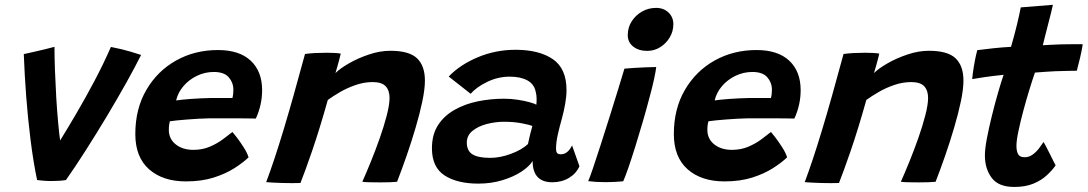

<svg xmlns="http://www.w3.org/2000/svg" viewBox="-20 -736 4413 779"><path d="M430 -545.5Q474.5 -537 510.5 -526.2Q546.5 -515.5 552.5 -513Q529 -466 492.8 -401Q456.5 -336 413.8 -264.8Q371 -193.5 327.8 -125.8Q284.5 -58 247.5 -5.5Q223 -1.5 188.5 -1.5Q171.5 -1.5 156.2 -2.8Q141 -4 130.5 -5.5Q115 -80 104 -168Q93 -256 86.2 -346Q79.5 -436 76.5 -516.5Q86 -518.5 109.5 -523.8Q133 -529 158.8 -535.2Q184.5 -541.5 201 -546Q201 -504 203 -450Q205 -396 208.2 -341Q211.5 -286 215.8 -239.5Q220 -193 224 -166Q254 -214.5 290.5 -276.8Q327 -339 363.5 -408Q400 -477 430 -545.5Z M988.5 -97.5Q966 -76 930.8 -53.5Q895.5 -31 846.8 -15.5Q798 0 734.5 0Q640.5 0 584.8 -49.2Q529 -98.5 529 -192Q529 -294.5 573.8 -371.2Q618.5 -448 694.5 -490.5Q770.5 -533 864.5 -533Q951 -533 997.2 -489.8Q1043.5 -446.5 1043.5 -370Q1043.5 -310.5 1018 -255Q1012 -255 988.5 -255.5Q965 -256 934.8 -256Q904.5 -256 876 -256Q847.5 -256 832 -256Q787.5 -255 740.2 -251.2Q693 -247.5 669.5 -244Q665 -230 665 -209Q665 -172.5 693 -150.2Q721 -128 764.5 -128Q801.5 -128 831.2 -140.8Q861 -153.5 883.8 -170.5Q906.5 -187.5 923 -200.5Q926.5 -197 940.5 -178.8Q954.5 -160.5 969 -137.8Q983.5 -115 988.5 -97.5ZM694.5 -328.5Q713.5 -331.5 752.5 -334.5Q791.5 -337.5 840 -338.5Q868 -338.5 892.8 -338.5Q917.5 -338.5 923 -338.5Q925 -346 926 -355.2Q927 -364.5 927 -373.5Q926.5 -401.5 907.8 -422.8Q889 -444 847.5 -444Q811.5 -444 779.2 -428.5Q747 -413 724.5 -386.8Q702 -360.5 694.5 -328.5Z M1199 6.5Q1185 7 1166 7Q1147 7 1127.5 6.5Q1111 6 1090 5Q1069 4 1060 3Q1091.5 -80.5 1129.5 -206Q1167.5 -331.5 1217.5 -517Q1235 -519.5 1258.2 -520.8Q1281.5 -522 1305 -522Q1321.5 -522 1336.5 -521.2Q1351.5 -520.5 1362.5 -518.5Q1361.5 -514 1357.8 -499.2Q1354 -484.5 1349.2 -467.5Q1344.5 -450.5 1341 -439.5Q1360 -458.5 1396.8 -479.5Q1433.5 -500.5 1477.8 -515.2Q1522 -530 1564 -530Q1640 -530 1672 -499.5Q1704 -469 1704 -409Q1704 -374.5 1693.5 -324.5Q1683 -274.5 1666.2 -217.8Q1649.5 -161 1629.8 -104.2Q1610 -47.5 1591 1.5Q1568 4 1522 4Q1499.5 4 1479.8 3.5Q1460 3 1450 1.5Q1465.5 -33 1484.5 -79.8Q1503.5 -126.5 1520.8 -175.5Q1538 -224.5 1549.2 -267.8Q1560.5 -311 1560.5 -339Q1560.5 -369 1544.8 -386Q1529 -403 1492 -403Q1457.5 -403 1423.2 -391.2Q1389 -379.5 1359.8 -362.5Q1330.5 -345.5 1310 -330.5Q1276 -209.5 1245.8 -122Q1215.5 -34.5 1199 6.5Z M1921 9Q1835 9 1783.8 -24.2Q1732.5 -57.5 1732.5 -134.5Q1732.5 -190 1757.2 -228.2Q1782 -266.5 1824 -290.2Q1866 -314 1918.2 -324.8Q1970.5 -335.5 2025.5 -335.5Q2053.5 -335.5 2081 -331.2Q2108.5 -327 2129 -321.2Q2149.5 -315.5 2156 -311Q2157.5 -321.5 2157.2 -336.2Q2157 -351 2153.5 -363.5Q2147.5 -394.5 2119.8 -409.8Q2092 -425 2048 -425Q2000.5 -425 1956.8 -403.8Q1913 -382.5 1889.5 -355.5L1800.5 -425.5Q1846.5 -473.5 1918.8 -503.8Q1991 -534 2071.5 -534Q2167.5 -534 2223 -496Q2278.5 -458 2278.5 -370.5Q2278.5 -345 2273.2 -315.2Q2268 -285.5 2260 -256Q2250.5 -222.5 2243.2 -190.2Q2236 -158 2236 -133.5Q2236 -119 2241 -114.5Q2246 -110 2255.5 -110Q2283.5 -110 2301 -146L2331 -61.5Q2318 -32 2288.5 -14.2Q2259 3.5 2221 3.5Q2141 3.5 2141 -83Q2128 -61 2095.8 -39.8Q2063.5 -18.5 2018.2 -4.8Q1973 9 1921 9ZM1969 -95.5Q2009 -95.5 2053 -111.8Q2097 -128 2122 -151.5Q2126.5 -172 2131 -191Q2135.5 -210 2140 -225Q2129 -229.5 2096.8 -235.8Q2064.5 -242 2025 -242Q1990.5 -242 1955.5 -233Q1920.5 -224 1897.2 -205.2Q1874 -186.5 1874 -157.5Q1874 -124 1897 -109.8Q1920 -95.5 1969 -95.5Z M2606 -529.5Q2571.5 -529.5 2549.2 -547Q2527 -564.5 2527 -593.5Q2527 -624.5 2543 -649.5Q2559 -674.5 2585 -689.2Q2611 -704 2642 -704Q2673 -704 2692.5 -685Q2712 -666 2712 -638Q2712 -609 2697.5 -584.5Q2683 -560 2659 -544.8Q2635 -529.5 2606 -529.5ZM2508.5 -0.5Q2500 0.5 2478.8 1.8Q2457.5 3 2434.5 3Q2397.5 3 2366.5 -1Q2372.5 -14 2386.2 -54.5Q2400 -95 2417.8 -150.5Q2435.5 -206 2454.2 -265Q2473 -324 2488.5 -375.2Q2504 -426.5 2513.5 -457.5Q2528.5 -459 2553 -460.5Q2577.5 -462 2602.2 -463Q2627 -464 2642.5 -464Q2641 -449 2633.8 -415.2Q2626.5 -381.5 2615.5 -341.5Q2603.5 -295.5 2588.2 -243Q2573 -190.5 2557.5 -141Q2542 -91.5 2529 -54Q2516 -16.5 2508.5 -0.5Z M3173.5 -97.5Q3151 -76 3115.8 -53.5Q3080.5 -31 3031.8 -15.5Q2983 0 2919.5 0Q2825.5 0 2769.8 -49.2Q2714 -98.5 2714 -192Q2714 -294.5 2758.8 -371.2Q2803.5 -448 2879.5 -490.5Q2955.5 -533 3049.5 -533Q3136 -533 3182.2 -489.8Q3228.5 -446.5 3228.5 -370Q3228.5 -310.5 3203 -255Q3197 -255 3173.5 -255.5Q3150 -256 3119.8 -256Q3089.5 -256 3061 -256Q3032.5 -256 3017 -256Q2972.5 -255 2925.2 -251.2Q2878 -247.5 2854.5 -244Q2850 -230 2850 -209Q2850 -172.5 2878 -150.2Q2906 -128 2949.5 -128Q2986.5 -128 3016.2 -140.8Q3046 -153.5 3068.8 -170.5Q3091.5 -187.5 3108 -200.5Q3111.5 -197 3125.5 -178.8Q3139.5 -160.5 3154 -137.8Q3168.5 -115 3173.5 -97.5ZM2879.5 -328.5Q2898.5 -331.5 2937.5 -334.5Q2976.5 -337.5 3025 -338.5Q3053 -338.5 3077.8 -338.5Q3102.5 -338.5 3108 -338.5Q3110 -346 3111 -355.2Q3112 -364.5 3112 -373.5Q3111.5 -401.5 3092.8 -422.8Q3074 -444 3032.5 -444Q2996.5 -444 2964.2 -428.5Q2932 -413 2909.5 -386.8Q2887 -360.5 2879.5 -328.5Z M3384 6.5Q3370 7 3351 7Q3332 7 3312.5 6.5Q3296 6 3275 5Q3254 4 3245 3Q3276.5 -80.5 3314.5 -206Q3352.5 -331.5 3402.5 -517Q3420 -519.5 3443.2 -520.8Q3466.5 -522 3490 -522Q3506.5 -522 3521.5 -521.2Q3536.5 -520.5 3547.5 -518.5Q3546.5 -514 3542.8 -499.2Q3539 -484.5 3534.2 -467.5Q3529.5 -450.5 3526 -439.5Q3545 -458.5 3581.8 -479.5Q3618.5 -500.5 3662.8 -515.2Q3707 -530 3749 -530Q3825 -530 3857 -499.5Q3889 -469 3889 -409Q3889 -374.5 3878.5 -324.5Q3868 -274.5 3851.2 -217.8Q3834.5 -161 3814.8 -104.2Q3795 -47.5 3776 1.5Q3753 4 3707 4Q3684.5 4 3664.8 3.5Q3645 3 3635 1.5Q3650.5 -33 3669.5 -79.8Q3688.5 -126.5 3705.8 -175.5Q3723 -224.5 3734.2 -267.8Q3745.5 -311 3745.5 -339Q3745.5 -369 3729.8 -386Q3714 -403 3677 -403Q3642.5 -403 3608.2 -391.2Q3574 -379.5 3544.8 -362.5Q3515.5 -345.5 3495 -330.5Q3461 -209.5 3430.8 -122Q3400.5 -34.5 3384 6.5Z M4263 -65Q4249 -45 4227.2 -24.8Q4205.5 -4.5 4173 9Q4140.5 22.5 4095 22.5Q4031.5 22.5 4003.8 -14.2Q3976 -51 3976 -105.5Q3976 -131.5 3984.2 -175Q3992.5 -218.5 4004.8 -268Q4017 -317.5 4029.8 -361.5Q4042.5 -405.5 4052 -432.5Q4008.5 -428 3972.8 -422.8Q3937 -417.5 3924.5 -415Q3926.5 -438.5 3930.8 -464Q3935 -489.5 3939.2 -508.5Q3943.5 -527.5 3945 -532.5Q3975 -536.5 4010.2 -540.2Q4045.5 -544 4082 -546Q4088.5 -567.5 4094.5 -590.5Q4100.5 -613.5 4106 -635.5Q4110.5 -655 4115 -674.5Q4119.5 -694 4121.5 -706L4252 -716.5Q4251 -711 4244.2 -683.2Q4237.5 -655.5 4228.5 -622Q4224.5 -606.5 4220 -588.8Q4215.5 -571 4211 -552.5Q4226.5 -553.5 4249 -554.5Q4271.5 -555.5 4285 -556Q4318 -557 4342.5 -556.8Q4367 -556.5 4373 -556.5Q4370 -536 4362.8 -504.2Q4355.5 -472.5 4349 -449Q4344 -449 4315.8 -448.5Q4287.5 -448 4260 -447Q4241 -446 4218.8 -444.5Q4196.5 -443 4179 -441.5Q4169.5 -414.5 4156.8 -373Q4144 -331.5 4132 -286.8Q4120 -242 4112 -203.8Q4104 -165.5 4104 -144.5Q4104 -123 4110.8 -110.5Q4117.5 -98 4137.5 -98Q4155 -98 4169.8 -108.8Q4184.5 -119.5 4195.5 -134Q4206.5 -148.5 4214 -160Q4216.5 -156 4223.8 -142.5Q4231 -129 4239.2 -112.2Q4247.5 -95.5 4254.2 -82Q4261 -68.5 4263 -65Z"/></svg>

Font: Grandstander SemiBold
Style: Italic
Weight: 600
Italic angle: -15°
Designer: Tyler Finck
Foundry: Etcetera Type Co
Version: Version 1.200; ttfautohint (v1.8.3)